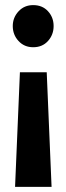

<svg xmlns="http://www.w3.org/2000/svg" viewBox="-20 -524 260 752"><path d="M190 -422Q190 -388 168 -363.5Q146 -339 110 -339Q75 -339 52.5 -363.5Q30 -388 30 -422Q30 -455 52.5 -479.5Q75 -504 110 -504Q146 -504 168 -480Q190 -456 190 -422ZM182 208H39L58 -241H163Z"/></svg>

Font: Fira Sans Compressed SemiBold
Style: Regular
Weight: 600
Width: 1
Designer: bBox Type GmbH & Carrois Corporate GbR & Edenspiekermann AG
Foundry: bBox Type GmbH & Carrois Corporate GbR & Edenspiekermann AG
Version: Version 4.301